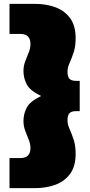

<svg xmlns="http://www.w3.org/2000/svg" viewBox="-20 -760 462 990"><path d="M29 55H85Q137 55 137 3Q137 -18 128 -40Q119 -62 110 -86Q101 -110 101 -136Q101 -172 117.5 -204.5Q134 -237 192 -265Q134 -293 117.5 -325.5Q101 -358 101 -394Q101 -420 110 -443.5Q119 -467 128 -489Q137 -511 137 -533Q137 -585 85 -585H29V-740H162Q217 -740 264.5 -723Q312 -706 341 -667Q370 -628 370 -563Q370 -520 359.5 -489Q349 -458 338.5 -434.5Q328 -411 328 -390Q328 -366 337.5 -354.5Q347 -343 374 -343H391V-187H374Q347 -187 337.5 -175.5Q328 -164 328 -140Q328 -119 338.5 -95.5Q349 -72 359.5 -41Q370 -10 370 33Q370 98 341 137Q312 176 264.5 193Q217 210 162 210H29Z"/></svg>

Font: Georama Extended Black
Style: Regular
Weight: 900
Width: 7
Designer: Jean-Baptiste Levee
Foundry: Production Type
Version: Version 1.000